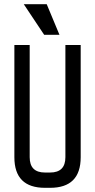

<svg xmlns="http://www.w3.org/2000/svg" viewBox="-20 -899 455 919"><path d="M366.2 -683.6V-146.5Q366.2 0 219.7 0H195.3Q48.8 0 48.8 -146.5V-683.6H122.1V-146.5Q122.1 -73.2 195.3 -73.2H219.7Q293 -73.2 293 -146.5V-683.6ZM191.4 -732.4 93.8 -878.9H203.6L264.6 -732.4Z"/></svg>

Font: Saniretro
Style: Regular
Weight: 400
Designer: Jayvee D. Enaguas (Grand Chaos)
Version: Version 1.0 - 6/10/2013